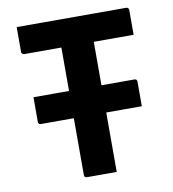

<svg xmlns="http://www.w3.org/2000/svg" viewBox="-79 -770 759 840"><g transform="rotate(-10 300.0 -350.0)"><path d="M70 -385H519Q524 -385 527 -382Q530 -379 530 -374Q530 -347 530 -320Q530 -293 530 -264H81Q78 -264 75.5 -265.5Q73 -267 71.5 -269.5Q70 -272 70 -275Q70 -304 70 -331Q70 -358 70 -385ZM51 -700H537Q542 -700 545.5 -697Q549 -694 549 -689Q549 -658 549 -633.5Q549 -609 549 -578H63Q60 -578 57.5 -579.5Q55 -581 53 -583.5Q51 -586 51 -589Q51 -620 51 -645Q51 -670 51 -700ZM372 0Q339 0 306 0Q273 0 239 0Q234 0 231 -3Q228 -6 228 -11Q228 -92 228 -168Q228 -244 228 -320.5Q228 -397 228 -474.5Q228 -552 228 -631H383L372 -604Q372 -584 372 -561.5Q372 -539 372 -518Q372 -497 372 -478Q372 -414 372 -353.5Q372 -293 372 -230.5Q372 -168 372 -99Q372 -71 372 -46Q372 -21 372 0Z"/></g></svg>

Font: Recursive
Style: Bold
Weight: 700
Version: Version 1.085